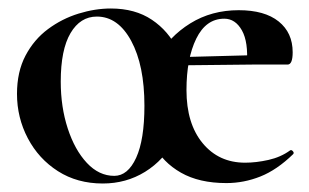

<svg xmlns="http://www.w3.org/2000/svg" viewBox="-20 -419 727 452"><path d="M222 13Q162 13 116.5 -16Q71 -45 45.5 -93.5Q20 -142 20 -198Q20 -250 40 -288Q60 -326 93 -350.5Q126 -375 165 -387Q204 -399 241 -399Q298 -399 337.5 -372.5Q377 -346 398 -302Q419 -258 419 -207Q419 -141 392.5 -91.5Q366 -42 321.5 -14.5Q277 13 222 13ZM249 -5Q281 -5 300.5 -47.5Q320 -90 320 -170Q320 -265 289 -322.5Q258 -380 208 -380Q169 -380 146 -341Q123 -302 123 -227Q123 -167 139.5 -116.5Q156 -66 184.5 -35.5Q213 -5 249 -5ZM513 12Q449 12 406 -12.5Q363 -37 341.5 -78.5Q320 -120 320 -170Q320 -230 349 -281.5Q378 -333 428 -364Q478 -395 542 -395Q603 -395 636 -368.5Q669 -342 669 -296Q669 -267 657 -267H561Q565 -320 549.5 -347.5Q534 -375 508 -375Q465 -375 442 -328Q419 -281 419 -207Q419 -128 457 -82Q495 -36 557 -36Q583 -36 612 -42.5Q641 -49 663 -65Q666 -67 669.5 -63Q673 -59 670 -56Q632 -19 593 -3.5Q554 12 513 12ZM385 -265 384 -284 573 -289V-267Z"/></svg>

Font: Cormorant
Style: Bold
Weight: 700
Designer: Christian Thalmann (Catharsis Fonts)
Foundry: Catharsis Fonts
Version: Version 4.000